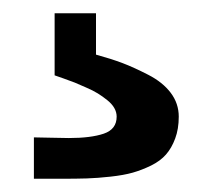

<svg xmlns="http://www.w3.org/2000/svg" viewBox="-20 -20 321 290"><path d="M125 62.5Q147.9 68.8 164.8 75.2Q181.6 81.5 203.6 92.8Q225.6 104 237.8 120.1Q250 136.2 250 156.2Q250 174.8 244.6 189.2Q239.3 203.6 230.7 213.4Q222.2 223.1 208.3 230Q194.3 236.8 180.7 240.7Q167 244.6 147 246.8Q127 249 111.1 249.5Q95.2 250 72.8 250H31.2V187.5Q38.6 187.5 56.4 188Q74.2 188.5 84 188.5Q117.2 188.5 136.7 181.9Q156.2 175.3 156.2 156.2Q156.2 149.4 152.6 143.1Q148.9 136.7 141.8 131.1Q134.8 125.5 127.7 121.1Q120.6 116.7 109.9 112.1Q99.1 107.4 92.8 104.7Q86.4 102.1 75.7 98.4Q64.9 94.7 62.5 93.8V0H125Z"/></svg>

Font: OswaldRegular
Style: Regular
Weight: 400
Designer: vernon adams
Foundry: vernon adams
Version: Version 1.000